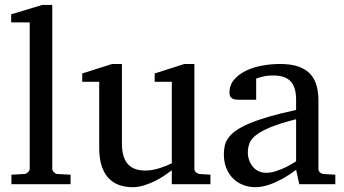

<svg xmlns="http://www.w3.org/2000/svg" viewBox="-20 -757 1415 789"><path d="M26.9 0V-39.1L80.1 -42Q86.9 -42 94.5 -49.1Q102.1 -56.2 102.1 -63V-665H25.9V-698.2L153.8 -736.8H194.8V-63Q194.8 -56.2 201.9 -49.1Q209 -42 215.8 -42L270 -39.1V0Z M686 0V-57.1Q673.3 -47.4 655 -35.2Q636.7 -22.9 615.5 -12.5Q594.2 -2 571 5.1Q547.9 12.2 525.9 12.2Q493.7 12.2 468 2.7Q442.4 -6.8 424.6 -26.6Q406.7 -46.4 397.2 -76.9Q387.7 -107.4 387.7 -149.9V-420.9H317.9V-455.1L440.9 -494.1H481V-168.9Q481 -142.6 486.1 -121.6Q491.2 -100.6 502.7 -85.9Q514.2 -71.3 532.7 -63.7Q551.3 -56.2 577.6 -56.2Q592.8 -56.2 608.4 -59.1Q624 -62 638.2 -66.7Q652.3 -71.3 664.8 -76.4Q677.2 -81.5 686 -85.9V-420.9H615.7V-455.1L737.8 -494.1H778.8V-64Q778.8 -54.7 785.4 -48.8Q792 -43 800.8 -42L844.7 -39.1V0Z M1196.8 -267.1Q1129.4 -250 1089.8 -233.4Q1050.3 -216.8 1030 -200Q1009.8 -183.1 1004.2 -165.8Q998.5 -148.4 998.5 -129.9Q998.5 -114.3 1003.7 -99.4Q1008.8 -84.5 1018.3 -72.8Q1027.8 -61 1041.7 -54Q1055.7 -46.9 1073.7 -46.9Q1093.8 -46.9 1115.5 -54.2Q1137.2 -61.5 1155.3 -70.3Q1176.3 -80.6 1196.8 -94.2ZM1210 0 1196.8 -59.1Q1170.4 -39.1 1142.6 -23.4Q1130.4 -16.6 1116.7 -10.3Q1103 -3.9 1088.6 1.2Q1074.2 6.3 1059.3 9.3Q1044.4 12.2 1029.8 12.2Q1002.4 12.2 978.8 2.9Q955.1 -6.3 937.5 -23.9Q919.9 -41.5 909.9 -66.4Q899.9 -91.3 899.9 -123Q899.9 -141.6 903.6 -158.2Q907.2 -174.8 918.5 -190.4Q929.7 -206.1 950 -220.5Q970.2 -234.9 1003.2 -249Q1036.1 -263.2 1083.7 -277.1Q1131.3 -291 1196.8 -305.2V-348.1Q1196.8 -398.4 1174.3 -422.6Q1151.9 -446.8 1103.5 -446.8Q1077.1 -446.8 1058.6 -441.9Q1040 -437 1032.7 -434.1V-347.2H960Q953.1 -347.2 946.5 -348.1Q939.9 -349.1 934.6 -352.3Q929.2 -355.5 926 -361.1Q922.9 -366.7 922.9 -376Q922.9 -406.7 941.4 -429Q960 -451.2 989.7 -465.8Q1019.5 -480.5 1056.6 -487.3Q1093.8 -494.1 1130.9 -494.1Q1177.2 -494.1 1207.8 -482.9Q1238.3 -471.7 1256.1 -451.7Q1273.9 -431.6 1281.2 -404.3Q1288.6 -377 1288.6 -344.2V-64Q1288.6 -54.7 1294.7 -48.8Q1300.8 -43 1309.6 -42L1357.9 -39.1V0Z"/></svg>

Font: BabelStone Ogham Lithic
Style: Regular
Weight: 400
Designer: Andrew West
Foundry: BabelStone
Version: Version 1.02 March 14, 2022